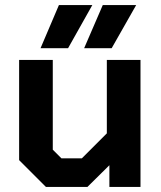

<svg xmlns="http://www.w3.org/2000/svg" viewBox="-20 -733 631 753"><path d="M55 -105V-498H187V-146L221 -112H301L399 -210V-498H531V0H409V-85L323 0H160ZM211 -713H342L247 -544H139ZM383 -713H514L418 -544H310Z"/></svg>

Font: Chakra Petch
Style: Bold
Weight: 700
Designer: Katatrad Aksorn Co.,Ltd.
Foundry: Cadson Demak Co.,Ltd.
Version: Version 1.000; ttfautohint (v1.6)